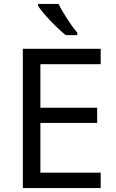

<svg xmlns="http://www.w3.org/2000/svg" viewBox="-20 -964 596 984"><path d="M280 -944H175V-934C198 -897 271 -820 317 -784H376V-796C345 -833 302 -899 280 -944ZM496 0V-79H187V-334H478V-412H187V-635H496V-714H97V0Z"/></svg>

Font: Noto Sans Cuneiform
Style: Regular
Weight: 400
Designer: Monotype Design Team
Foundry: Monotype Imaging Inc.
Version: Version 2.001